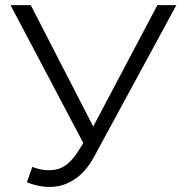

<svg xmlns="http://www.w3.org/2000/svg" viewBox="-20 -720 720 749"><path d="M106 -69Q157 -49 202 -59.5Q247 -70 285 -130L319 -184L326 -193L594 -700H668L350 -114Q318 -53 274.5 -23Q231 7 182.5 9Q134 11 85 -9ZM324 -126 21 -700H100L364 -187Z"/></svg>

Font: MOST Montserrat
Style: Regular
Weight: 400
Designer: Julieta Ulanovsky
Foundry: Julieta Ulanovsky
Version: Version 8.000;March 11, 2024;FontCreator 15.0.0.2926 64-bit